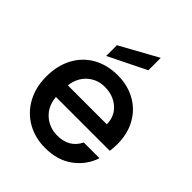

<svg xmlns="http://www.w3.org/2000/svg" viewBox="-223 -925 1062 1062"><g transform="rotate(45 308.5 -393.5)"><path d="M576 -233H155Q160 -167 204 -127Q248 -87 312 -87Q404 -87 442 -164H565Q540 -88 474.5 -39.5Q409 9 312 9Q233 9 170.5 -26.5Q108 -62 72.5 -126.5Q37 -191 37 -276Q37 -361 71.5 -425.5Q106 -490 168.5 -525Q231 -560 312 -560Q390 -560 451 -526Q512 -492 546 -430.5Q580 -369 580 -289Q580 -258 576 -233ZM461 -325Q460 -388 416 -426Q372 -464 307 -464Q248 -464 206 -426.5Q164 -389 156 -325ZM412 -699 191 -590V-674L412 -796Z"/></g></svg>

Font: Poppins-tnum Medium
Style: Regular
Weight: 500
Designer: Ninad Kale (Devanagari), Jonny Pinhorn (Latin)
Foundry: Indian Type Foundry
Version: Version 4.004